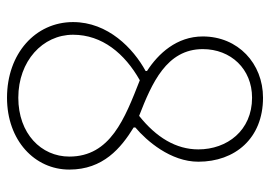

<svg xmlns="http://www.w3.org/2000/svg" viewBox="-134 -642 788 561"><g transform="rotate(90 260.5 -361.0)"><path d="M265 13C390 13 475 -68 475 -169C475 -268 412 -320 352 -357V-362C391 -395 452 -465 452 -546C452 -653 384 -735 265 -735C165 -735 86 -662 86 -559C86 -483 136 -429 187 -396V-392C121 -356 44 -282 44 -180C44 -70 136 13 265 13ZM318 -373C223 -410 123 -453 123 -559C123 -641 181 -703 265 -703C361 -703 416 -630 416 -546C416 -481 381 -423 318 -373ZM265 -20C158 -20 81 -91 81 -180C81 -265 136 -331 214 -375C326 -331 437 -289 437 -169C437 -87 370 -20 265 -20Z"/></g></svg>

Font: Source Han Sans JP ExtraLight
Style: Regular
Weight: 250
Designer: Ryoko NISHIZUKA 西塚涼子 (kana, bopomofo & ideographs); Paul D. Hunt (Latin, Greek & Cyrillic); Sandoll Communications 산돌커뮤니
Foundry: Adobe
Version: Version 2.001;hotconv 1.0.107;makeotfexe 2.5.65593